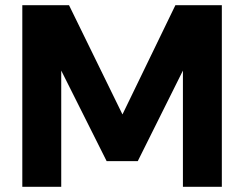

<svg xmlns="http://www.w3.org/2000/svg" viewBox="-20 -720 940 740"><path d="M66 0V-700H246L452 -279L656 -700H835V0H685V-448L511 -99H391L216 -448V0Z"/></svg>

Font: DM Sans 20pt Black
Style: Regular
Weight: 900
Version: Version 4.004;gftools[0.9.30]